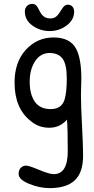

<svg xmlns="http://www.w3.org/2000/svg" viewBox="-20 -657 485 989"><path d="M362 -597Q362 -555 323.5 -526Q285 -497 236 -497Q187 -497 147.5 -525Q108 -553 108 -598Q108 -614 118.5 -625.5Q129 -637 147 -637Q165 -637 175.5 -616.5Q186 -596 191 -587.5Q196 -579 208 -570.5Q220 -562 239.5 -562Q259 -562 271 -573Q283 -584 297.5 -608.5Q312 -633 328 -633Q344 -633 353 -623Q362 -613 362 -597ZM325 -41Q289 1 234 1Q179 1 139 -33Q55 -98 55 -232Q55 -337 113 -400.5Q171 -464 256 -464Q341 -464 372 -406Q399 -355 399 -252L397 -170Q397 -112 402.5 -9.5Q408 93 408 145Q408 231 365.5 271.5Q323 312 236 312Q184 312 130 290Q76 268 76 239Q76 218 87.5 207Q99 196 114 196Q129 196 181.5 218Q234 240 257 240Q329 240 329 122Q329 4 325 -41ZM312 -142Q324 -180 324 -252.5Q324 -325 302.5 -354.5Q281 -384 235 -384Q189 -384 161 -342Q133 -300 133 -235.5Q133 -171 159.5 -133Q186 -95 241 -95Q296 -95 312 -142Z"/></svg>

Font: Patrick Hand
Style: Regular
Weight: 400
Designer: Patrick Wagesreiter
Foundry: Patrick Wagesreiter
Version: Version 1.003;PS 001.003;hotconv 1.0.70;makeotf.lib2.5.58329